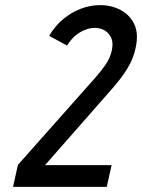

<svg xmlns="http://www.w3.org/2000/svg" viewBox="-20 -730 555 750"><path d="M172 -590 242 -552Q256 -575 273.5 -590Q291 -605 311 -613Q331 -621 351 -621Q372 -621 389 -611Q406 -601 414.5 -582Q423 -563 417 -534Q414 -520 408 -505.5Q402 -491 389 -472.5Q376 -454 350 -424L50 -86L31 0H397L416 -85H156L415 -380Q455 -425 478.5 -464Q502 -503 510 -544Q522 -599 504.5 -635.5Q487 -672 451 -691Q415 -710 371 -710Q333 -710 296 -696Q259 -682 227 -655.5Q195 -629 172 -590Z"/></svg>

Font: Advent Pro SemiBold
Style: Italic
Weight: 600
Italic angle: -12°
Version: Version 3.000